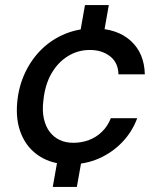

<svg xmlns="http://www.w3.org/2000/svg" viewBox="-20 -636 626 757"><path d="M188 101 215 -51H310L283 101ZM288 -463 315 -616H409L382 -463ZM255 12Q187 12 137.5 -19Q88 -50 64.5 -105.5Q41 -161 48 -234Q54 -297 79.5 -350.5Q105 -404 145.5 -443Q186 -482 238 -503Q290 -524 349 -524Q441 -524 495 -475.5Q549 -427 551 -343H447Q446 -389 414 -414Q382 -439 334 -439Q287 -439 247.5 -414.5Q208 -390 182.5 -345.5Q157 -301 151 -239Q146 -199 153 -168Q160 -137 176 -116Q192 -95 215.5 -84Q239 -73 269 -73Q302 -73 331 -84Q360 -95 382.5 -117Q405 -139 417 -170H521Q501 -116 461.5 -75Q422 -34 369.5 -11Q317 12 255 12Z"/></svg>

Font: DM Sans 12pt Medium
Style: Italic
Weight: 500
Italic angle: -10°
Version: Version 4.004;gftools[0.9.30]